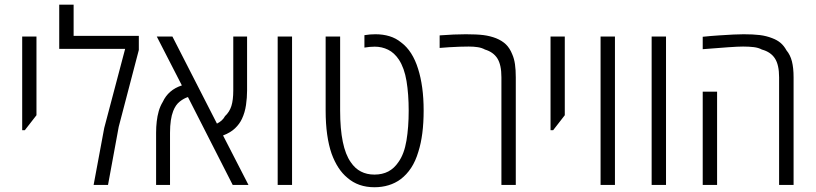

<svg xmlns="http://www.w3.org/2000/svg" viewBox="-20 -785 3463 815"><path d="M74.2 -232.4V-629.9H134.8V-295.9L85.4 -232.4Z M377.4 0 422.4 -241.7 511.2 -577.6H231.4V-765.1H292.5V-632.8H569.3V-572.8L483.9 -246.6L438.5 0Z M642.6 0V-221.2Q642.6 -246.6 645.3 -269.5Q647.9 -292.5 653.8 -313.2Q659.7 -334 670.9 -352.5Q682.6 -377.9 702.9 -395.5Q723.1 -413.1 752 -422.4L645.5 -629.9H711.9L900.9 -260.3Q912.6 -266.1 921.1 -273.9Q929.7 -281.7 935.1 -292Q954.1 -309.6 962.2 -335Q970.2 -360.4 970.2 -400.9V-629.9H1028.8V-400.4Q1028.8 -370.6 1024.2 -338.9Q1019.5 -307.1 1007.3 -281.2Q997.1 -258.8 977.5 -240.2Q958 -221.7 926.8 -210L1034.7 0H967.8L777.8 -373Q760.7 -367.7 743.2 -354Q725.6 -340.3 715.3 -314Q701.7 -279.3 701.7 -221.2V0Z M1158.7 0V-629.9H1219.7V0Z M1569.3 9.8Q1535.2 9.8 1506.3 -0.2Q1477.5 -10.3 1454.6 -30.3Q1433.1 -47.9 1416.5 -73.5Q1399.9 -99.1 1387.7 -132.3Q1375 -168.9 1368.7 -214.6Q1362.3 -260.3 1362.3 -315.4V-629.9H1423.8V-315.4Q1423.8 -237.8 1435.1 -183.1Q1446.3 -128.4 1468.8 -96.7Q1486.8 -69.8 1512 -56.9Q1537.1 -43.9 1569.3 -43.9Q1603 -43.9 1628.2 -57.1Q1653.3 -70.3 1671.4 -97.2Q1695.8 -131.3 1705.3 -188Q1714.8 -244.6 1714.8 -315.4Q1714.8 -385.3 1705.6 -440.9Q1696.3 -496.6 1673.3 -531.7Q1653.8 -561 1627.4 -574Q1601.1 -586.9 1570.8 -586.9Q1560.1 -586.9 1549.1 -585.9Q1538.1 -585 1526.9 -583V-635.7Q1538.6 -637.7 1550.5 -638.7Q1562.5 -639.6 1573.7 -639.6Q1606 -639.6 1633.3 -631.3Q1660.6 -623 1682.6 -605Q1707 -586.9 1725.1 -558.6Q1743.2 -530.3 1754.9 -492.2Q1766.1 -457 1772.2 -412.8Q1778.3 -368.7 1778.3 -315.4Q1778.3 -263.7 1772.7 -220Q1767.1 -176.3 1755.9 -141.1Q1744.1 -101.1 1725.1 -72.3Q1706.1 -43.5 1680.7 -24.4Q1657.7 -7.3 1629.6 1.2Q1601.6 9.8 1569.3 9.8Z M2108.4 0V-457Q2108.4 -509.8 2091.3 -536.9Q2074.2 -564 2038.6 -574.7Q2025.4 -582 2008.3 -584.7Q1991.2 -587.4 1969.7 -587.4Q1954.1 -587.4 1931.4 -586.7Q1908.7 -585.9 1885.7 -584.5Q1862.8 -583 1846.2 -581.5V-634.8Q1877.4 -637.2 1905 -638.4Q1932.6 -639.6 1957 -639.6Q2003.9 -639.6 2032.5 -636Q2061 -632.3 2085.9 -622.6Q2111.3 -612.3 2127.7 -596.4Q2144 -580.6 2154.3 -554.7Q2162.6 -536.1 2166 -512.2Q2169.4 -488.3 2169.4 -457V0Z M2316.9 -232.4V-629.9H2377.4V-295.9L2328.1 -232.4Z M2529.3 0V-629.9H2590.3V0Z M2746.1 0V-629.9H2807.1V0Z M3287.1 0V-457Q3287.1 -509.8 3269.3 -537.1Q3251.5 -564.5 3213.9 -574.7Q3199.7 -582.5 3179.4 -585Q3159.2 -587.4 3134.3 -587.4Q3113.3 -587.4 3072 -584.5Q3030.8 -581.5 2962.9 -576.2V-628.9Q2981 -630.9 2998.5 -632.3Q3016.1 -633.8 3032.7 -634.8Q3067.4 -637.2 3093.3 -638.4Q3119.1 -639.6 3136.7 -639.6Q3177.2 -639.6 3205.1 -636.2Q3232.9 -632.8 3257.8 -623Q3278.8 -615.2 3293.5 -602.8Q3308.1 -590.3 3318.4 -571.3Q3334.5 -552.2 3341.6 -524.4Q3348.6 -496.6 3348.6 -457V0ZM2962.9 0V-396H3023.9V0Z"/></svg>

Font: Open Sans SemiCondensed Light
Style: Regular
Weight: 300
Width: 4
Designer: Monotype Design Team
Foundry: Monotype Imaging Inc.
Version: Version 3.000